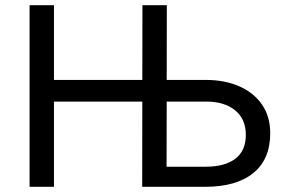

<svg xmlns="http://www.w3.org/2000/svg" viewBox="-20 -720 1100 740"><path d="M94 0V-700H188V-412H528.5L529 -700H623L622.5 -412H772.5Q845.5 -412 901.8 -387.5Q958 -363 989.8 -317Q1021.5 -271 1021.5 -206.5Q1021.5 -106 956.2 -53Q891 0 770.5 0H528L528.5 -328.5H188V0ZM622 -77.5H773.5Q846.5 -77.5 887 -108.2Q927.5 -139 927.5 -200.5Q927.5 -261 886.2 -294.8Q845 -328.5 774.5 -328.5H622.5Z"/></svg>

Font: Geologica Light
Style: Regular
Weight: 300
Designer: Sindre Bremnes, Frode Helland
Foundry: Monokrom Skriftforlag AS
Version: Version 1.010; ttfautohint (v1.8.4.7-5d5b);gftools[0.9.28]